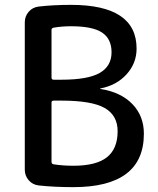

<svg xmlns="http://www.w3.org/2000/svg" viewBox="-20 -760 649 790"><path d="M192 -338V-94Q192 -86 200 -84Q239 -78 282 -78Q376 -78 420 -113Q464 -148 464 -220Q464 -285 411 -315.5Q358 -346 232 -346H201Q192 -346 192 -338ZM192 -637V-441Q192 -432 201 -432H232Q342 -432 390.5 -460Q439 -488 439 -545Q439 -600 400 -626Q361 -652 272 -652Q234 -652 200 -646Q192 -644 192 -637ZM139 3Q114 0 98 -18.5Q82 -37 82 -62V-668Q82 -693 98 -711.5Q114 -730 139 -733Q199 -740 272 -740Q542 -740 542 -560Q542 -500 501 -454.5Q460 -409 393 -396Q392 -396 392 -395Q392 -394 393 -394Q477 -381 524.5 -332Q572 -283 572 -210Q572 10 282 10Q203 10 139 3Z"/></svg>

Font: Rounded Mplus 1c Medium
Style: Regular
Weight: 500
Version: Version 1.059.20150529